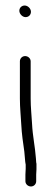

<svg xmlns="http://www.w3.org/2000/svg" viewBox="-20 -670 202 695"><path d="M52 -448V-313C52 -279.8 55.5 -248.4 57 -219C58.7 -184 63.4 -154.6 68 -121.5C69.8 -108.4 70.5 -84 73 -74V-59C72.3 -51.7 72 -44.7 72 -38V-14C72 -3.4 81.4 5 92 5C102.6 5 111 -3.4 111 -14V-38C111 -44 111.3 -50.3 112 -57V-77C111.3 -77.7 110.7 -84.3 110 -97C106.9 -140.1 98.2 -177 96 -222C94.5 -250 91 -281.2 91 -313V-448C91 -458.6 81.6 -467 71 -467C60.4 -467 52 -458.6 52 -448ZM50 -631C50 -619.9 61 -608 72.5 -608C83.8 -608 92 -616.2 92 -627.5C92 -638.8 80.8 -650 69.5 -650C58.5 -650 50 -641.9 50 -631Z"/></svg>

Font: Just Breathe
Style: Regular
Weight: 400
Foundry: Cannot Into Space Fonts
Version: Version 0.72